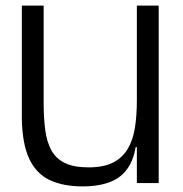

<svg xmlns="http://www.w3.org/2000/svg" viewBox="-20 -654 655 686"><path d="M275 12Q207 12 159 -10Q111 -32 85.5 -84.5Q60 -137 58 -228V-634H136V-286Q136 -233 141.5 -190.5Q147 -148 163 -118Q179 -88 211 -72Q243 -56 297 -56Q350 -56 383.5 -73Q417 -90 436 -121.5Q455 -153 462 -197Q469 -241 469 -295V-187Q469 -114 446.5 -70Q424 -26 381 -7Q338 12 275 12ZM456 -128 467 -193 501 -168V-128ZM469 0V-187V-634H547V0Z"/></svg>

Font: Matangi Medium
Style: Regular
Weight: 500
Designer: Prashant Pant
Foundry: The Graphic Ant
Version: Version 3.002